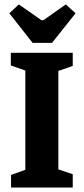

<svg xmlns="http://www.w3.org/2000/svg" viewBox="-20 -846 378 866"><path d="M127 -652.8 22 -786.1 64.9 -826.2 167 -754.9H175.8L276.9 -826.2L320.8 -786.1L214.8 -652.8ZM29.8 0V-57.1L94.2 -80.1V-527.8L28.8 -550.8V-607.9H308.1V-548.8L243.2 -525.9V-82L308.1 -60.1V0Z"/></svg>

Font: Grenze
Style: Bold
Weight: 700
Designer: Renata Polastri
Foundry: Omnibus-Type
Version: Version 1.002;PS 001.002;hotconv 1.0.88;makeotf.lib2.5.64775